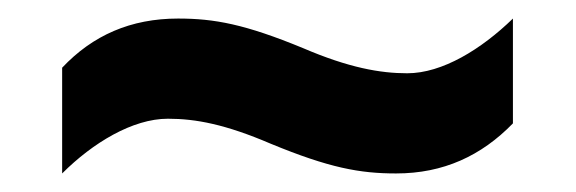

<svg xmlns="http://www.w3.org/2000/svg" viewBox="-20 -456 621 207"><path d="M272 -301C335 -275 368 -269 407 -269C458 -269 499 -288 533 -323V-436C499 -403 457 -377 419 -377C390 -377 356 -383 307 -404C244 -430 211 -436 172 -436C121 -436 80 -418 47 -383V-269C80 -302 123 -328 161 -328C191 -328 223 -322 272 -301Z"/></svg>

Font: Noto Sans Canadian Aboriginal
Style: Bold
Weight: 700
Designer: Monotype Design Team, Typotheque's Kevin King
Foundry: Monotype Imaging Inc.
Version: Version 2.004